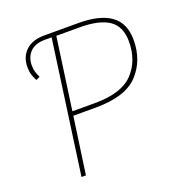

<svg xmlns="http://www.w3.org/2000/svg" viewBox="-124 -789 850 897"><g transform="rotate(-20 301.0 -340.5)"><path d="M578 -519Q578 -417 515 -349.5Q452 -282 304 -282H192L152 0H130L222 -661H190Q140 -661 115 -635.5Q90 -610 90 -569Q90 -550 94 -537Q98 -524 106 -507L87 -498Q77 -517 72.5 -532Q68 -547 68 -569Q68 -619 100.5 -650Q133 -681 193 -681H362Q469 -681 523.5 -641.5Q578 -602 578 -519ZM555 -519Q555 -594 507 -627Q459 -660 361 -660H245L195 -303H307Q441 -303 498 -364Q555 -425 555 -519Z"/></g></svg>

Font: FiraGO Thin
Style: Italic
Weight: 100
Italic angle: -8°
Designer: bBox Type GmbH
Foundry: bBox Type GmbH
Version: Version 1.001